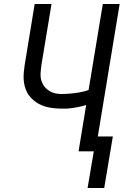

<svg xmlns="http://www.w3.org/2000/svg" viewBox="-20 -755 640 958"><path d="M417 183 448 0H372L410 -231Q401 -228 392.5 -226Q384 -224 375 -222Q366 -220 357 -218.5Q348 -217 337.5 -215.5Q327 -214 319 -213.5Q311 -213 306 -213H291Q273 -213 255.5 -214.5Q238 -216 221 -219.5Q204 -223 188.5 -229.5Q173 -236 159.5 -245.5Q146 -255 134.5 -267Q123 -279 115.5 -293.5Q108 -308 103.5 -324.5Q99 -341 98 -358.5Q97 -376 99 -397Q101 -418 103 -430L153 -735H237L187 -433Q186 -422 184.5 -411.5Q183 -401 182.5 -390.5Q182 -380 183 -369.5Q184 -359 187.5 -349.5Q191 -340 196 -331.5Q201 -323 208 -316Q215 -309 223 -303.5Q231 -298 240.5 -294Q250 -290 262 -288Q274 -286 281 -286H290Q300 -286 309.5 -286.5Q319 -287 329 -288Q339 -289 349 -290Q359 -291 370.5 -293Q382 -295 390.5 -297Q399 -299 407 -301L422 -306L493 -735H577L468 -74H543L500 183Z"/></svg>

Font: Iosevka Aile Oblique
Style: Regular
Weight: 400
Italic angle: -9°
Designer: Belleve Invis
Foundry: Belleve Invis
Version: Version 31.1.0; ttfautohint (v1.8.4)